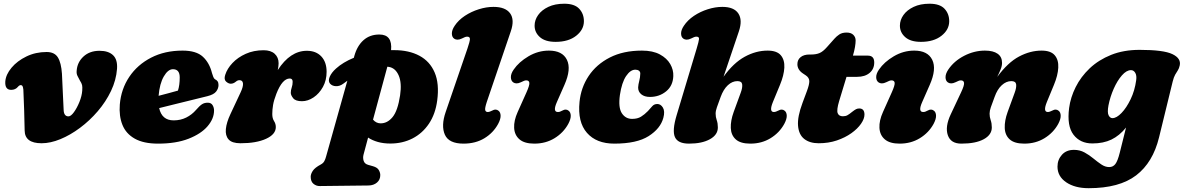

<svg xmlns="http://www.w3.org/2000/svg" viewBox="-20 -757 6362 1032"><path d="M112.5 -56Q111.5 -108 109.8 -166Q108 -224 105.5 -276Q103.5 -291.5 100.2 -295.5Q97 -299.5 91.5 -299.5Q84 -299.5 76.5 -290.5Q63 -274 40 -274Q5.5 -274 8.5 -319.5Q11.5 -356.5 42 -393Q72.5 -429.5 122 -453.5Q171.5 -477.5 230.5 -477.5Q273 -477.5 291 -448.5Q309 -419.5 313 -360.5Q316 -300 318 -252Q320 -204 322 -167.5Q323 -131.5 348 -131.5Q361 -131.5 377.5 -154.2Q394 -177 407 -209.2Q420 -241.5 422 -270Q423.5 -289.5 421.2 -299.5Q419 -309.5 409 -325Q402.5 -337 396.5 -349Q390.5 -361 392 -376Q395 -422 428.5 -453Q462 -484 515 -484Q563 -484 587.8 -460.2Q612.5 -436.5 609 -387Q604.5 -326.5 576.8 -268.2Q549 -210 505.5 -159.2Q462 -108.5 410 -69.8Q358 -31 304.5 -9Q251 13 203.5 13Q113 13 112.5 -56Z M1130.5 -163Q1130.5 -119 1095.5 -78.2Q1060.5 -37.5 993.2 -11.2Q926 15 829.5 15Q751.5 15 704.2 -11.8Q657 -38.5 638 -86Q619 -133.5 624 -195.5Q631 -278.5 674.8 -343.8Q718.5 -409 792 -447Q865.5 -485 961.5 -485Q1035 -485 1070.5 -452Q1106 -419 1119.5 -364Q1122.5 -353 1126.5 -343.5Q1130.5 -334 1135.5 -331Q1144 -327.5 1149.2 -320.2Q1154.5 -313 1154.5 -300Q1154.5 -281.5 1141.8 -265Q1129 -248.5 1094.5 -240Q1062 -232 1017.5 -221Q973 -210 925 -198.2Q877 -186.5 835.5 -176Q850 -110 913.5 -110Q950.5 -110 981 -125.2Q1011.5 -140.5 1033.5 -166Q1052.5 -188 1065.5 -196.5Q1078.5 -205 1096.5 -205Q1114.5 -205 1122.5 -192Q1130.5 -179 1130.5 -163ZM909.5 -385Q883 -385 860.5 -346.2Q838 -307.5 832.5 -242Q860 -249 887.5 -256.5Q915 -264 936.5 -270Q946 -299 946 -341Q946 -385 909.5 -385Z M1220.5 -307Q1208 -307 1195.2 -318.5Q1182.5 -330 1190.5 -354.5Q1201 -388 1229.5 -418.2Q1258 -448.5 1301 -467.8Q1344 -487 1397 -487Q1435.5 -487 1456.5 -467.8Q1477.5 -448.5 1477.5 -417Q1477.5 -402 1473 -380.5Q1540 -484 1629.5 -484Q1678.5 -484 1707 -453.8Q1735.5 -423.5 1735.5 -371Q1735.5 -325.5 1715.8 -289.8Q1696 -254 1665.5 -233.5Q1635 -213 1603 -213Q1568.5 -213 1555.8 -229.2Q1543 -245.5 1543 -258Q1543 -272.5 1548 -286.8Q1553 -301 1553 -317.5Q1553 -335 1537.5 -335Q1497.5 -335 1465.5 -253Q1452 -218 1447.8 -193Q1443.5 -168 1443.5 -144Q1443.5 -121 1453 -106.2Q1462.5 -91.5 1462.5 -74Q1462.5 -35 1410.2 -11Q1358 13 1272.5 13Q1227 13 1208.8 -7.5Q1190.5 -28 1194 -63.5Q1197.5 -99 1218.5 -143.5L1273.5 -261Q1288 -292 1286 -309Q1284 -326 1267 -326Q1257.5 -326 1249 -319Q1235 -307 1220.5 -307Z M1825 -307Q1806 -293 1785.8 -293.8Q1765.5 -294.5 1754 -307.5Q1742.5 -321 1752 -343.8Q1761.5 -366.5 1786 -388.5Q1823.5 -422.5 1882 -446.5L1884.5 -456Q1899.5 -510.5 1933.8 -541Q1968 -571.5 2019 -571.5Q2090 -571.5 2082 -487.5Q2090.5 -487.5 2099 -487.5Q2178 -487.5 2234.2 -457.5Q2290.5 -427.5 2316.2 -367.5Q2342 -307.5 2330 -217Q2320.5 -144.5 2285.8 -92.5Q2251 -40.5 2197.5 -13Q2144 14.5 2078 14.5Q2041 14.5 2011 6Q1981 -2.5 1958.5 -17.5L1934 74Q1929.5 91 1934.5 107.2Q1939.5 123.5 1958.5 129L1985 136.5Q2007.5 143 2015.5 156.2Q2023.5 169.5 2024 183Q2024.5 208.5 2006.5 224Q1988.5 239.5 1961 240L1699 243Q1680.5 243.5 1665.2 231.2Q1650 219 1650 193Q1650 178.5 1661.2 161.2Q1672.5 144 1704.5 127Q1717.5 120 1723.2 109.2Q1729 98.5 1732.5 85L1847 -323Q1836 -315.5 1825 -307ZM2025 -94Q2062 -93.5 2090 -127.5Q2118 -161.5 2130.5 -244.5Q2140.5 -311.5 2122.8 -351.8Q2105 -392 2069.5 -397.5Q2066 -398 2062 -398.5L1985 -114Q2001.5 -94.5 2025 -94Z M2725.5 -588.5 2596.5 -209Q2585.5 -175.5 2588 -165.2Q2590.5 -155 2601.5 -155Q2611.5 -155 2626.5 -163Q2645.5 -174 2660.5 -161Q2670.5 -152.5 2670.8 -134.5Q2671 -116.5 2657.5 -91Q2631.5 -43 2583.8 -14Q2536 15 2471.5 15Q2392.5 15 2371.2 -33Q2350 -81 2375.5 -155L2492.5 -496Q2505 -532.5 2505.8 -546.2Q2506.5 -560 2491 -560Q2484.5 -560 2478.2 -557.2Q2472 -554.5 2462.5 -550Q2449 -543.5 2438.8 -543.8Q2428.5 -544 2421.5 -549Q2409 -557.5 2408.8 -576.5Q2408.5 -595.5 2423.5 -618Q2444 -649 2478.5 -671.8Q2513 -694.5 2553.5 -707.2Q2594 -720 2632.5 -720Q2696.5 -720 2721.8 -685.5Q2747 -651 2725.5 -588.5Z M2966.5 -532Q2911 -532 2882.2 -557.2Q2853.5 -582.5 2853.5 -619Q2853.5 -649.5 2872.5 -676.2Q2891.5 -703 2927.2 -720Q2963 -737 3013 -737Q3068 -737 3093.2 -710Q3118.5 -683 3118.5 -643Q3118.5 -597.5 3077 -564.8Q3035.5 -532 2966.5 -532ZM2973.5 -209Q2949.5 -155 2978.5 -155Q2984.5 -155 2989.2 -156.5Q2994 -158 3003.5 -163Q3022.5 -174 3037.5 -161Q3047.5 -152.5 3047.8 -134.5Q3048 -116.5 3034.5 -91Q3008.5 -43.5 2960.8 -14.2Q2913 15 2852 15Q2799 15 2772.2 -8Q2745.5 -31 2743.5 -69.8Q2741.5 -108.5 2762.5 -155L2810 -261Q2827 -299 2825.2 -312Q2823.5 -325 2808.5 -325Q2802 -325 2795.8 -322.2Q2789.5 -319.5 2780 -315Q2766.5 -308.5 2756.2 -308.8Q2746 -309 2739 -314Q2726.5 -322.5 2726 -341.5Q2725.5 -360.5 2741 -383Q2769 -424 2820.8 -454.5Q2872.5 -485 2930.5 -485Q3003 -485 3027.2 -435.5Q3051.5 -386 3014 -301Z M3395 -382.5Q3368.5 -382.5 3345.2 -348Q3322 -313.5 3312 -246.5Q3302.5 -178.5 3322.5 -148.2Q3342.5 -118 3377.5 -118Q3406.5 -118 3425.5 -129.8Q3444.5 -141.5 3462.5 -160Q3475 -173.5 3485.5 -185.8Q3496 -198 3513 -198Q3531.5 -198 3543.2 -178.5Q3555 -159 3545.5 -123.5Q3530 -66 3466.5 -25.5Q3403 15 3282 15Q3185.5 15 3134.8 -43Q3084 -101 3095 -209.5Q3102.5 -286 3144 -348.5Q3185.5 -411 3258 -448Q3330.5 -485 3430.5 -485Q3489 -485 3526.8 -464.5Q3564.5 -444 3582.5 -412.8Q3600.5 -381.5 3599 -348Q3597 -295.5 3560.2 -265.8Q3523.5 -236 3473.5 -236Q3444 -236 3426.8 -250.2Q3409.5 -264.5 3410 -287.5Q3411 -303.5 3416 -322.2Q3421 -341 3421.5 -361Q3422 -371 3414.5 -376.8Q3407 -382.5 3395 -382.5Z M4195.5 -91Q4169.5 -43.5 4121.8 -14.2Q4074 15 4013 15Q3960 15 3934.8 -7.8Q3909.5 -30.5 3908 -69.2Q3906.5 -108 3923.5 -155L3961.5 -259Q3971.5 -286 3969.2 -303.5Q3967 -321 3943.5 -321Q3916 -321 3892.2 -299Q3868.5 -277 3853.5 -236Q3840.5 -200 3833.5 -180.8Q3826.5 -161.5 3826.5 -146Q3826.5 -128 3832.5 -111Q3838.5 -94 3838.5 -72Q3838.5 -32.5 3796 -8.8Q3753.5 15 3683.5 15Q3623.5 15 3607.8 -20Q3592 -55 3617 -138L3724.5 -496Q3736 -534 3737.2 -547Q3738.5 -560 3723 -560Q3716.5 -560 3710.2 -557.2Q3704 -554.5 3694.5 -550Q3681 -543.5 3670.8 -543.8Q3660.5 -544 3653.5 -549Q3641 -557.5 3640.8 -576.5Q3640.5 -595.5 3655.5 -618Q3676 -649 3710 -671.8Q3744 -694.5 3784.2 -707.2Q3824.5 -720 3862.5 -720Q3925 -720 3948.5 -684.8Q3972 -649.5 3951.5 -588.5L3869 -344.5Q3922 -418.5 3982.5 -451.8Q4043 -485 4106 -485Q4155.5 -485 4176.8 -460Q4198 -435 4195.8 -393.2Q4193.5 -351.5 4172.5 -301L4134.5 -209Q4112.5 -155 4139.5 -155Q4149.5 -155 4164.5 -163Q4183.5 -174 4198.5 -161Q4208.5 -152.5 4208.8 -134.5Q4209 -116.5 4195.5 -91Z M4311 -352 4296 -362Q4266 -382 4266 -412Q4266 -436 4283.5 -450Q4301 -464 4331 -464H4340Q4366.5 -464 4385 -471.8Q4403.5 -479.5 4425 -504L4466 -550Q4476 -561.5 4491.2 -571.8Q4506.5 -582 4530.5 -582Q4554 -582 4566.5 -569.8Q4579 -557.5 4579 -539.5Q4579 -525 4575.5 -504Q4572 -483 4564.5 -458H4645Q4679 -458 4679 -421Q4679 -386 4654 -365Q4629 -344 4587 -344H4530L4490.5 -214Q4476 -165.5 4482.5 -148.8Q4489 -132 4510.5 -132Q4525 -132 4535.2 -137.8Q4545.5 -143.5 4560.5 -156Q4574 -166.5 4581.5 -170.2Q4589 -174 4598.5 -174Q4626.5 -174 4626.5 -141Q4626.5 -118.5 4608 -91.8Q4589.5 -65 4556.2 -41.2Q4523 -17.5 4478.2 -2.2Q4433.5 13 4380.5 13Q4332.5 13 4303 -10Q4273.5 -33 4269.5 -81Q4265.5 -129 4293.5 -204L4317 -267Q4330.5 -303 4330 -321.2Q4329.5 -339.5 4311 -352Z M4930 -532Q4874.5 -532 4845.8 -557.2Q4817 -582.5 4817 -619Q4817 -649.5 4836 -676.2Q4855 -703 4890.8 -720Q4926.5 -737 4976.5 -737Q5031.5 -737 5056.8 -710Q5082 -683 5082 -643Q5082 -597.5 5040.5 -564.8Q4999 -532 4930 -532ZM4937 -209Q4913 -155 4942 -155Q4948 -155 4952.8 -156.5Q4957.5 -158 4967 -163Q4986 -174 5001 -161Q5011 -152.5 5011.2 -134.5Q5011.5 -116.5 4998 -91Q4972 -43.5 4924.2 -14.2Q4876.5 15 4815.5 15Q4762.5 15 4735.8 -8Q4709 -31 4707 -69.8Q4705 -108.5 4726 -155L4773.5 -261Q4790.5 -299 4788.8 -312Q4787 -325 4772 -325Q4765.5 -325 4759.2 -322.2Q4753 -319.5 4743.5 -315Q4730 -308.5 4719.8 -308.8Q4709.5 -309 4702.5 -314Q4690 -322.5 4689.5 -341.5Q4689 -360.5 4704.5 -383Q4732.5 -424 4784.2 -454.5Q4836 -485 4894 -485Q4966.5 -485 4990.8 -435.5Q5015 -386 4977.5 -301Z M5075 -314Q5062.5 -322.5 5062.2 -341.5Q5062 -360.5 5077 -383Q5108 -429 5162.2 -457Q5216.5 -485 5274 -485Q5318.5 -485 5342.2 -468.2Q5366 -451.5 5366 -419Q5366 -402.5 5358.2 -383.5Q5350.5 -364.5 5340 -343.5Q5397.5 -421.5 5457.5 -453.2Q5517.5 -485 5578.5 -485Q5628 -485 5649.2 -460Q5670.5 -435 5668.2 -393.2Q5666 -351.5 5645 -301L5607 -209Q5585 -155 5612 -155Q5621.5 -155 5637 -163Q5656 -174 5671 -161Q5681 -152.5 5681.2 -134.5Q5681.5 -116.5 5668 -91Q5642 -43.5 5594.2 -14.2Q5546.5 15 5485.5 15Q5432.5 15 5407.2 -7.8Q5382 -30.5 5380.5 -69.2Q5379 -108 5396 -155L5434 -259Q5444 -286 5441.8 -303.5Q5439.5 -321 5416 -321Q5388.5 -321 5364.5 -299Q5340.5 -277 5326 -236Q5312.5 -200 5305.8 -180.8Q5299 -161.5 5299 -146Q5299 -128 5305 -111Q5311 -94 5311 -72Q5311 -32.5 5267.8 -8.8Q5224.5 15 5147 15Q5090 15 5074.5 -30.5Q5059 -76 5090 -142L5146 -261Q5163.5 -298 5161.8 -311.5Q5160 -325 5144.5 -325Q5138 -325 5131.8 -322.2Q5125.5 -319.5 5116 -315Q5102.5 -308.5 5092.2 -308.8Q5082 -309 5075 -314Z M6210 -19Q6177 116.5 6086.8 185.5Q5996.5 254.5 5831.5 254.5Q5757.5 254.5 5710.8 222.8Q5664 191 5664 138.5Q5664 101.5 5687.8 75Q5711.5 48.5 5752.5 48.5Q5784 48.5 5809.5 62.5Q5835 76.5 5857 94.8Q5879 113 5899.8 127Q5920.5 141 5942 141Q5962.5 141 5975 124.8Q5987.5 108.5 5998.5 64.5L6032.5 -71.5Q5997 -27.5 5953.8 -6.8Q5910.5 14 5851.5 14Q5786 14 5750 -33Q5714 -80 5726.5 -176.5Q5734 -233.5 5761.8 -289Q5789.5 -344.5 5837.2 -389.8Q5885 -435 5952.2 -462Q6019.5 -489 6105.5 -489Q6234 -489 6281.8 -466Q6329.5 -443 6321 -405Q6317.5 -389 6310.8 -378.8Q6304 -368.5 6296.5 -355.5Q6289 -342.5 6283 -318ZM5938 -190.5Q5931 -152.5 5938.8 -137.2Q5946.5 -122 5959.5 -122Q5981.5 -122 6008.2 -149.8Q6035 -177.5 6057.2 -223.8Q6079.5 -270 6087 -326Q6090.5 -351 6082 -365.5Q6073.5 -380 6059 -380Q6035 -380 6010.2 -351.8Q5985.5 -323.5 5966.2 -280Q5947 -236.5 5938 -190.5Z"/></svg>

Font: Fraunces 9pt SuperSoft Black
Style: Italic
Weight: 900
Italic angle: -16°
Version: Version 1.000;[0bf87f6ff]